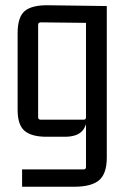

<svg xmlns="http://www.w3.org/2000/svg" viewBox="-20 -513 471 730"><path d="M307 -67V-436L317 -426L135 -428Q125 -428 125 -418V-67Q125 -58 135 -58H298Q307 -58 307 -67ZM298 131Q307 131 307 122V-58L313 -85Q313 -38 293 -15.5Q273 7 226 7H157Q100 7 73.5 -15.5Q47 -38 47 -95V-387Q47 -448 74 -471Q101 -494 164 -493L386 -490V86Q386 147 357 172Q328 197 262 197H64V131Z"/></svg>

Font: Gemunu Libre ExtraLight
Style: Regular
Weight: 400
Version: Version 1.100